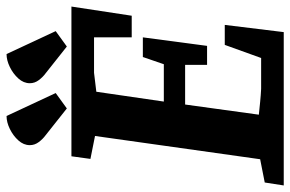

<svg xmlns="http://www.w3.org/2000/svg" viewBox="-183 -716 886 586"><g transform="rotate(-90 260.0 -423.0)"><path d="M-4 -58 67 -72 138 -576 68 -590 76 -648H533L505 -464H439V-579H331L273 -572L243 -366H357L379 -430H439L413 -234H355V-301H234L203 -76Q222 -74 242 -72Q262 -70 282 -69H376L416 -180H477L455 0H-13ZM411 -662 329 -727Q318 -735 308.5 -747.5Q299 -760 299 -775Q299 -794 313.5 -810Q328 -826 348.5 -836Q369 -846 388 -846L458 -696ZM222 -662 140 -727Q129 -735 119.5 -747.5Q110 -760 110 -775Q110 -794 124.5 -810Q139 -826 159.5 -836Q180 -846 199 -846L269 -696Z"/></g></svg>

Font: Faustina VF Beta
Style: Italic
Weight: 400
Italic angle: -8°
Designer: Alfonso Garcia
Foundry: Omnibus-Type
Version: Version 1.006